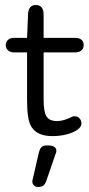

<svg xmlns="http://www.w3.org/2000/svg" viewBox="-20 -533 356 766"><path d="M88 -324V-132Q88 -95 92 -68.5Q96 -42 106 -26Q129 10 189 10Q220 10 246.5 3Q273 -4 289 -15.5Q305 -27 305 -40Q305 -52 297.5 -60.5Q290 -69 278 -69Q276 -69 274 -69Q272 -69 270 -68Q251 -59 236.5 -54.5Q222 -50 208 -50Q177 -50 165.5 -68.5Q154 -87 154 -136V-324H279Q296 -324 305 -332Q314 -340 314 -353Q314 -367 305 -374.5Q296 -382 279 -382H154V-476Q154 -494 146 -503.5Q138 -513 123 -513Q94 -513 92 -478L88 -382H35Q21 -382 12 -374Q3 -366 3 -353Q3 -340 12 -332Q21 -324 35 -324ZM135 76 111 180Q110 183 109.5 186.5Q109 190 109 192Q109 200 115.5 206.5Q122 213 130 213Q146 213 153 207.5Q160 202 165 188L201 83Q203 79 204 75.5Q205 72 205 69Q205 59 196.5 53Q188 47 169 47Q153 47 146 53.5Q139 60 135 76Z"/></svg>

Font: Beiruti
Style: Regular
Weight: 400
Version: Version 1.00